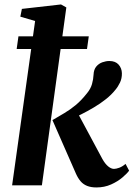

<svg xmlns="http://www.w3.org/2000/svg" viewBox="-20 -834 601 864"><path d="M34.5 0 138 -739.5 71.5 -759 78.5 -794 254.5 -814 278.5 -800.5 168.5 0ZM413.5 9.5Q389.5 9.5 372 2.5Q354.5 -4.5 342.8 -18.2Q331 -32 322 -52L216 -293.5Q243.5 -309.5 269.2 -324.8Q295 -340 320.5 -361Q346 -382 372 -415Q388 -434.5 394 -455.8Q400 -477 401 -498Q402 -521 413.2 -534.5Q424.5 -548 440.8 -553.8Q457 -559.5 472 -559.5Q499.5 -559.5 513.8 -543.2Q528 -527 528.5 -504.5Q529 -481.5 520 -462.5Q511 -443.5 498.5 -429Q481.5 -407.5 456.2 -387.5Q431 -367.5 402.2 -350.5Q373.5 -333.5 346.2 -319.8Q319 -306 297 -296.5L320.5 -342.5L440.5 -119Q453 -96.5 466.8 -85.2Q480.5 -74 493 -74Q502.5 -74 516.8 -79.2Q531 -84.5 545 -96.5L561 -66Q552 -53.5 531 -35.5Q510 -17.5 480 -4Q450 9.5 413.5 9.5ZM63 -670.5H379.5L371.5 -613.5H55Z"/></svg>

Font: Merriweather 36pt
Style: Bold Italic
Weight: 700
Italic angle: -7.8°
Version: Version 2.101